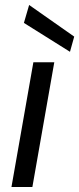

<svg xmlns="http://www.w3.org/2000/svg" viewBox="-20 -751 318 771"><path d="M26 0 114 -501H198L110 0ZM261 -543 76 -659 97 -731 278 -604Z"/></svg>

Font: DM Sans 17pt
Style: Italic
Weight: 400
Italic angle: -10°
Version: Version 4.004;gftools[0.9.30]